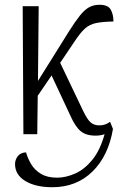

<svg xmlns="http://www.w3.org/2000/svg" viewBox="-20 -562 498 804"><path d="M78 0 75 -536H142L139 -223L269 -431Q295 -472 314 -496Q333 -520 352 -531Q371 -542 397 -542Q432 -542 443.5 -522Q455 -502 455 -472Q409 -471 382.5 -465.5Q356 -460 337.5 -444Q319 -428 296 -394L232 -299L327 -100Q345 -62 359.5 -49.5Q374 -37 395 -37Q410 -37 420.5 -41Q431 -45 441 -52L453 -22Q434 91 367 156.5Q300 222 199 222Q129 222 86 196Q43 170 43 125Q43 107 54.5 92Q66 77 89 76Q96 101 110.5 125.5Q125 150 151.5 166Q178 182 219 182Q255 182 294 165Q333 148 366 108Q399 68 418 0Q401 6 380 6Q340 6 317.5 -13Q295 -32 275 -77L196 -246L138 -161L136 0Z"/></svg>

Font: Noto Serif ExtraCondensed Light
Style: Regular
Weight: 300
Width: 2
Designer: Monotype Design Team
Foundry: Monotype Imaging Inc.
Version: Version 2.014; ttfautohint (v1.8.4.7-5d5b)